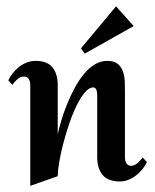

<svg xmlns="http://www.w3.org/2000/svg" viewBox="-20 -582 502 622"><path d="M456.1 -57.1Q450.2 -44.4 440.9 -33.2Q431.6 -22 420.2 -13.2Q408.7 -4.4 395.5 0.7Q382.3 5.9 368.2 5.9Q329.6 5.9 312.3 -15.4Q294.9 -36.6 294.9 -73.2V-272Q294.9 -275.4 294.7 -280Q294.4 -284.7 293 -288.8Q291.5 -293 289.1 -295.9Q286.6 -298.8 282.2 -298.8Q268.6 -298.8 254.6 -282.2Q240.7 -265.6 227.8 -239.3Q214.8 -212.9 203.9 -180.2Q192.9 -147.5 184.6 -115.5Q176.3 -83.5 171.6 -55.7Q167 -27.8 167 -11.2L78.1 20V-308.1Q78.1 -317.9 73.2 -325.9Q68.4 -334 58.1 -334Q45.9 -334 35.9 -325Q25.9 -315.9 20 -307.1L6.8 -321.8Q12.7 -334 21.7 -345.5Q30.8 -356.9 42.2 -365.7Q53.7 -374.5 67.1 -379.6Q80.6 -384.8 95.2 -384.8Q133.3 -384.8 150.1 -363.5Q167 -342.3 167 -306.2V-147Q171.4 -167 179 -192.6Q186.5 -218.3 197.3 -244.6Q208 -271 221.4 -296.1Q234.9 -321.3 251 -341.1Q267.1 -360.8 286.1 -372.8Q305.2 -384.8 327.1 -384.8Q350.1 -384.8 361.8 -374.8Q373.5 -364.7 378.7 -349.4Q383.8 -334 384.3 -315.4Q384.8 -296.9 384.8 -279.8V-70.8Q384.8 -61 389.6 -53Q394.5 -44.9 404.8 -44.9Q416 -44.9 426 -54Q436 -63 441.9 -71.8ZM254.4 -408.2 242.2 -425.3 356 -561.5 413.1 -497.6Z"/></svg>

Font: Redressed
Style: Regular
Weight: 400
Designer: Astigmatic (AOETI)
Foundry: Astigmatic (AOETI)
Version: Version 1.001